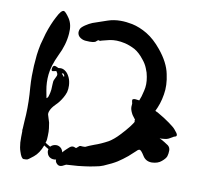

<svg xmlns="http://www.w3.org/2000/svg" viewBox="-79 -812 999 903"><g transform="rotate(10 420.0 -360.0)"><path d="M206.1 -426.8Q204.1 -430.7 200.2 -429.7Q196.3 -428.7 196.3 -428.7Q201.2 -423.8 209 -414.1Q209 -414.1 210 -418Q210 -421.9 206.1 -426.8ZM763.7 -261.7Q763.7 -261.7 763.7 -261.7Q779.3 -244.1 779.3 -238.3Q779.3 -237.3 779.3 -236.3Q779.3 -232.4 777.3 -231.4Q775.4 -229.5 770.5 -228.5Q764.6 -226.6 762.7 -224.6Q759.8 -223.6 749 -216.8Q738.3 -210 720.7 -209Q715.8 -208 710.9 -208Q707 -208 702.1 -209Q713.9 -202.1 726.6 -195.3Q739.3 -187.5 746.1 -182.6Q756.8 -173.8 756.8 -159.2Q756.8 -144.5 752.9 -131.8Q749 -120.1 731.4 -105.5Q714.8 -90.8 685.5 -89.8Q656.2 -89.8 641.6 -114.3Q627 -137.7 620.1 -138.7Q613.3 -139.6 604.5 -129.9Q594.7 -120.1 572.3 -100.6Q549.8 -82 527.3 -67.4Q505.9 -53.7 464.8 -36.1Q449.2 -29.3 425.8 -25.4Q403.3 -20.5 379.9 -17.6Q345.7 -12.7 318.4 -11.7Q291 -9.8 291 -9.8Q291 -9.8 273.4 -1Q267.6 1 262.7 1Q252 1 243.2 -11.7Q241.2 -14.6 240.2 -18.6Q240.2 -22.5 240.2 -25.4Q232.4 -23.4 224.6 -24.4Q215.8 -25.4 209 -30.3Q200.2 -37.1 197.3 -46.9Q193.4 -57.6 196.3 -67.4Q189.5 -71.3 184.6 -74.2Q178.7 -78.1 173.8 -81.1Q159.2 -42 134.8 -22.5Q109.4 -2 105.5 -2Q100.6 -1 88.9 -1Q78.1 -2 68.4 -33.2Q62.5 -49.8 60.5 -75.2Q59.6 -100.6 60.5 -127.9Q59.6 -130.9 59.6 -134.8Q60.5 -137.7 60.5 -141.6Q61.5 -161.1 62.5 -178.7Q63.5 -196.3 64.5 -209Q67.4 -270.5 61.5 -338.9Q59.6 -365.2 59.6 -392.6Q59.6 -440.4 65.4 -494.1Q68.4 -518.6 74.2 -545.9Q81.1 -573.2 88.9 -599.6Q104.5 -648.4 124 -684.6Q142.6 -721.7 155.3 -719.7Q163.1 -718.8 182.6 -690.4Q201.2 -662.1 197.3 -619.1Q193.4 -565.4 166 -510.7Q139.6 -455.1 135.7 -413.1Q131.8 -375 138.7 -337.9Q145.5 -301.8 145.5 -301.8Q145.5 -301.8 149.4 -304.7Q153.3 -307.6 156.2 -320.3Q159.2 -330.1 161.1 -345.7Q162.1 -361.3 162.1 -369.1Q162.1 -386.7 166 -393.6Q168.9 -401.4 173.8 -410.2Q178.7 -418.9 173.8 -427.7Q168.9 -435.5 168.9 -435.5Q168.9 -435.5 156.2 -432.6Q143.6 -428.7 146.5 -445.3Q149.4 -461.9 163.1 -457Q175.8 -451.2 175.8 -451.2Q175.8 -451.2 187.5 -452.1Q200.2 -452.1 212.9 -441.4Q222.7 -433.6 230.5 -417Q238.3 -400.4 239.3 -378.9Q240.2 -362.3 236.3 -346.7Q231.4 -332 224.6 -320.3Q210.9 -295.9 193.4 -279.3Q175.8 -261.7 169.9 -247.1Q163.1 -232.4 168 -221.7Q171.9 -210.9 177.7 -190.4Q179.7 -179.7 181.6 -164.1Q183.6 -149.4 182.6 -127.9Q182.6 -119.1 181.6 -110.4Q180.7 -102.5 177.7 -94.7Q182.6 -91.8 188.5 -87.9Q195.3 -84 202.1 -80.1Q210.9 -89.8 224.6 -91.8Q238.3 -93.8 249 -85.9Q254.9 -82 257.8 -76.2Q261.7 -70.3 262.7 -63.5Q270.5 -73.2 278.3 -80.1Q287.1 -87.9 291 -91.8Q301.8 -101.6 312.5 -98.6Q323.2 -94.7 323.2 -94.7Q323.2 -94.7 328.1 -98.6Q333 -102.5 336.9 -106.4Q340.8 -109.4 352.5 -107.4Q364.3 -106.4 370.1 -110.4Q377 -114.3 405.3 -125Q434.6 -134.8 468.8 -153.3Q480.5 -160.2 493.2 -170.9Q505.9 -181.6 517.6 -194.3Q540 -217.8 556.6 -239.3Q572.3 -260.7 573.2 -263.7Q573.2 -266.6 572.3 -269.5Q571.3 -272.5 573.2 -274.4Q569.3 -279.3 563.5 -287.1Q557.6 -293.9 553.7 -302.7Q545.9 -318.4 545.9 -331.1Q546.9 -343.8 546.9 -346.7Q546.9 -349.6 544.9 -355.5Q543.9 -360.4 543.9 -363.3Q543.9 -366.2 548.8 -368.2Q554.7 -371.1 577.1 -367.2Q585 -384.8 591.8 -416Q599.6 -446.3 592.8 -482.4Q589.8 -502 581.1 -521.5Q573.2 -542 556.6 -561.5Q536.1 -587.9 512.7 -601.6Q488.3 -614.3 464.8 -620.1Q421.9 -629.9 388.7 -622.1Q355.5 -614.3 353.5 -613.3Q350.6 -611.3 347.7 -611.3Q344.7 -610.4 340.8 -612.3Q337.9 -613.3 335.9 -611.3Q333 -609.4 329.1 -605.5Q326.2 -601.6 314.5 -599.6Q302.7 -597.7 279.3 -599.6Q266.6 -600.6 255.9 -607.4Q246.1 -613.3 242.2 -623Q239.3 -629.9 240.2 -636.7Q241.2 -644.5 243.2 -648.4Q246.1 -657.2 264.6 -669.9Q282.2 -681.6 296.9 -687.5Q312.5 -693.4 365.2 -710.9Q393.6 -720.7 426.8 -720.7Q453.1 -720.7 482.4 -714.8Q518.6 -707 554.7 -685.5Q591.8 -663.1 626 -621.1Q671.9 -565.4 682.6 -511.7Q694.3 -459 686.5 -415Q682.6 -390.6 675.8 -370.1Q668.9 -349.6 660.2 -332Q664.1 -330.1 668 -328.1Q671.9 -326.2 675.8 -324.2Q707 -306.6 732.4 -288.1Q756.8 -270.5 763.7 -261.7Z"/></g></svg>

Font: No Time for a New Roman
Style: XXL
Weight: 400
Monospace: yes
Designer: Arthur Shnapir
Foundry: Arthur Shnapir
Version: Version_01